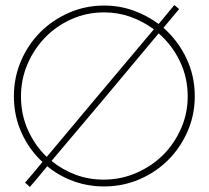

<svg xmlns="http://www.w3.org/2000/svg" viewBox="-20 -730 826 760"><path d="M63 -348Q63 -416 89 -476.5Q115 -537 160 -583Q204 -628 264 -654.5Q324 -681 392 -681Q448 -681 497.5 -663Q547 -645 589 -614Q482 -487 377 -362Q272 -237 165 -109Q118 -154 90.5 -215.5Q63 -277 63 -348ZM184 -93Q320 -254 396.5 -345Q473 -436 608 -598Q661 -552 692 -487.5Q723 -423 723 -349Q723 -281 696.5 -221Q670 -161 625 -116Q579 -71 518.5 -45Q458 -19 390 -19Q331 -19 279 -38.5Q227 -58 184 -93ZM167 -72Q213 -34 270.5 -13Q328 8 392 8Q466 8 531.5 -20Q597 -48 646 -97Q694 -145 722.5 -210Q751 -275 751 -349Q751 -430 717.5 -500Q684 -570 627 -620Q643 -639 658 -657Q673 -675 689 -694Q685 -698 680 -702Q675 -706 670 -710Q654 -691 639 -672.5Q624 -654 608 -635Q562 -669 507.5 -688.5Q453 -708 392 -708Q318 -708 253 -679.5Q188 -651 140 -603Q91 -554 63 -488.5Q35 -423 35 -349Q35 -271 65.5 -204Q96 -137 148 -89Q131 -68 114 -47.5Q97 -27 79 -7Q84 -3 89 1.5Q94 6 98 10Q116 -10 133 -31Q150 -52 167 -72Z"/></svg>

Font: Josefin Slab Thin Light
Style: Regular
Weight: 300
Version: Version 2.000